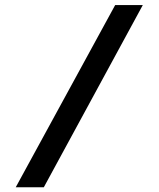

<svg xmlns="http://www.w3.org/2000/svg" viewBox="-20 -745 640 774"><path d="M43.5 9.8 444.3 -724.6H555.7L156.7 9.8Z"/></svg>

Font: Cousine
Style: Bold
Weight: 700
Monospace: yes
Designer: Steve Matteson
Foundry: Ascender Corporation
Version: Version 1.20